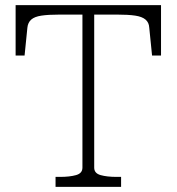

<svg xmlns="http://www.w3.org/2000/svg" viewBox="-20 -730 690 750"><path d="M302 -75V-673H212Q169 -673 142 -669Q115 -665 102 -653.5Q89 -642 87 -622L76 -513H41V-710H609V-513H574L563 -622Q562 -642 548.5 -653.5Q535 -665 508 -669Q481 -673 438 -673H348V-75Q348 -53 373 -46Q398 -39 435 -39H453V0H197V-39H215Q252 -39 277 -46Q302 -53 302 -75Z"/></svg>

Font: Roboto Serif Thin
Style: Regular
Weight: 250
Designer: Greg Gazdowicz
Foundry: Commercial Type
Version: Version 1.004